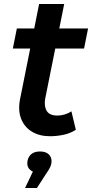

<svg xmlns="http://www.w3.org/2000/svg" viewBox="-20 -672 464 957"><path d="M229 7Q177 7 139.5 -15.5Q102 -38 85.5 -79.5Q69 -121 80 -178L175 -652H300L205 -179Q199 -142 213 -119Q227 -96 266 -96Q284 -96 302.5 -101.5Q321 -107 336 -117L358 -25Q330 -7 296 0Q262 7 229 7ZM44 -430 64 -530H419L399 -430ZM105 265 163 143 171 188Q145 188 130.5 175Q116 162 116 143Q116 117 132 100Q148 83 179 83Q208 83 222.5 97Q237 111 237 131Q237 145 231.5 158Q226 171 210 194L164 265Z"/></svg>

Font: MOST Montserrat SemiBold
Style: Italic
Weight: 600
Italic angle: -11.3°
Designer: Julieta Ulanovsky
Foundry: Julieta Ulanovsky
Version: Version 8.000;March 11, 2024;FontCreator 15.0.0.2926 64-bit